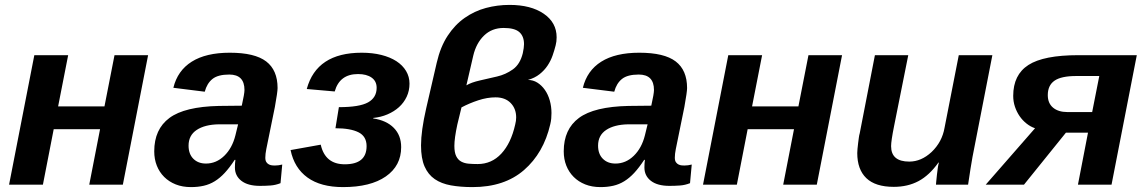

<svg xmlns="http://www.w3.org/2000/svg" viewBox="-20 -753 4674 783"><path d="M258 -528 217 -319H406L447 -528H584L481 0H344L388 -226H199L155 0H17L120 -528Z M1040 5Q991 5 964.5 -15.5Q938 -36 938 -70Q938 -79 938.5 -86.5Q939 -94 940 -101H937Q916 -69 896.5 -48Q877 -27 856 -14Q835 -1 811 4.5Q787 10 759 10Q724 10 696.5 -1Q669 -12 649.5 -31.5Q630 -51 619.5 -77.5Q609 -104 609 -136Q609 -226 671 -272Q733 -318 873 -321L966 -322Q977 -371 977 -386Q977 -449 915 -449Q869 -449 846.5 -431Q824 -413 815 -379L687 -395Q704 -465 762 -501.5Q820 -538 917 -538Q1019 -538 1065.5 -502.5Q1112 -467 1112 -394Q1112 -378 1101 -317L1066 -145Q1062 -125 1062 -110Q1062 -98 1066.5 -91.5Q1071 -85 1077.5 -82Q1084 -79 1090.5 -78.5Q1097 -78 1101 -78Q1116 -78 1131 -82L1124 -6Q1104 2 1083 3.5Q1062 5 1040 5ZM951 -246H872Q815 -245 782 -223Q749 -201 749 -159Q749 -125 768.5 -105.5Q788 -86 820 -86Q862 -86 894.5 -117.5Q927 -149 940 -201Z M1379 10Q1288 10 1234 -29Q1180 -68 1165 -141L1288 -163Q1306 -83 1386 -83Q1475 -83 1475 -157Q1475 -197 1442 -213.5Q1409 -230 1348 -230L1362 -316Q1446 -316 1481 -335.5Q1516 -355 1516 -395Q1516 -422 1495.5 -436.5Q1475 -451 1440 -451Q1365 -451 1345 -380L1231 -390Q1271 -538 1455 -538Q1499 -538 1535 -529Q1571 -520 1596.5 -503.5Q1622 -487 1636 -463.5Q1650 -440 1650 -412Q1650 -383 1638.5 -358.5Q1627 -334 1607 -316Q1587 -298 1560 -286.5Q1533 -275 1502 -272V-270Q1556 -262 1586 -231.5Q1616 -201 1616 -153Q1616 -77 1553.5 -33.5Q1491 10 1379 10Z M2246 -568Q2241 -548 2233.5 -526.5Q2226 -505 2213 -485.5Q2200 -466 2180.5 -450.5Q2161 -435 2133 -427Q2154 -427 2171.5 -416Q2189 -405 2202 -386.5Q2215 -368 2222 -343.5Q2229 -319 2229 -292Q2229 -281 2228 -269.5Q2227 -258 2224 -246Q2197 -129 2117 -59.5Q2037 10 1907 10Q1858 10 1819 3Q1780 -4 1753 -22.5Q1726 -41 1711.5 -74Q1697 -107 1697 -160Q1697 -219 1718 -311L1761 -497Q1776 -562 1805.5 -607Q1835 -652 1875 -680Q1915 -708 1961.5 -720.5Q2008 -733 2058 -733Q2145 -733 2197.5 -697Q2250 -661 2250 -601Q2250 -583 2246 -568ZM1845 -245Q1833 -189 1833 -158Q1833 -131 1840.5 -116Q1848 -101 1861 -94Q1874 -87 1891 -85.5Q1908 -84 1928 -84Q1985 -84 2024.5 -126.5Q2064 -169 2081 -245Q2083 -253 2084 -260Q2085 -267 2085 -274Q2085 -310 2062.5 -333Q2040 -356 2001 -356Q1967 -356 1930.5 -344Q1894 -332 1862 -315ZM1882 -405Q1902 -417 1937.5 -425Q1973 -433 2007 -441Q2042 -449 2071.5 -470Q2101 -491 2112 -536Q2117 -559 2117 -573Q2117 -605 2098 -622Q2079 -639 2034 -639Q1986 -639 1954 -608Q1922 -577 1910 -526Z M2710 5Q2661 5 2634.5 -15.5Q2608 -36 2608 -70Q2608 -79 2608.5 -86.5Q2609 -94 2610 -101H2607Q2586 -69 2566.5 -48Q2547 -27 2526 -14Q2505 -1 2481 4.5Q2457 10 2429 10Q2394 10 2366.5 -1Q2339 -12 2319.5 -31.5Q2300 -51 2289.5 -77.5Q2279 -104 2279 -136Q2279 -226 2341 -272Q2403 -318 2543 -321L2636 -322Q2647 -371 2647 -386Q2647 -449 2585 -449Q2539 -449 2516.5 -431Q2494 -413 2485 -379L2357 -395Q2374 -465 2432 -501.5Q2490 -538 2587 -538Q2689 -538 2735.5 -502.5Q2782 -467 2782 -394Q2782 -378 2771 -317L2736 -145Q2732 -125 2732 -110Q2732 -98 2736.5 -91.5Q2741 -85 2747.5 -82Q2754 -79 2760.5 -78.5Q2767 -78 2771 -78Q2786 -78 2801 -82L2794 -6Q2774 2 2753 3.5Q2732 5 2710 5ZM2621 -246H2542Q2485 -245 2452 -223Q2419 -201 2419 -159Q2419 -125 2438.5 -105.5Q2458 -86 2490 -86Q2532 -86 2564.5 -117.5Q2597 -149 2610 -201Z M3088 -528 3047 -319H3236L3277 -528H3414L3311 0H3174L3218 -226H3029L2985 0H2847L2950 -528Z M3684 -528 3626 -238Q3614 -178 3614 -157Q3614 -94 3688 -94Q3737 -94 3779 -133Q3822 -174 3832 -232L3890 -528H4027L3946 -113Q3939 -75 3928 0H3797Q3797 -2 3798 -12Q3799 -22 3801 -41Q3803 -60 3805 -72Q3807 -84 3809 -90H3807Q3770 -38 3726 -14.5Q3682 9 3625 9Q3550 9 3513 -26.5Q3476 -62 3476 -129Q3476 -135 3477 -146Q3478 -157 3479.5 -169Q3481 -181 3482.5 -192Q3484 -203 3486 -209L3548 -528Z M4327 -212 4156 0H4000L4201 -230Q4183 -236 4166.5 -249Q4150 -262 4138 -279.5Q4126 -297 4119 -318Q4112 -339 4112 -362Q4112 -448 4174 -488Q4236 -528 4378 -528H4616L4513 0H4376L4417 -212ZM4463 -443H4369Q4308 -443 4280.5 -424Q4253 -405 4253 -365Q4253 -332 4274.5 -314Q4296 -296 4333 -296H4434Z"/></svg>

Font: Libra Sans Modern
Style: Bold Italic
Weight: 700
Italic angle: -12°
Foundry: Stefan Peev, Context Ltd
Version: Version 1.000